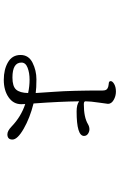

<svg xmlns="http://www.w3.org/2000/svg" viewBox="176 -782 647 1040"><g transform="rotate(90 500.0 -261.5)"><path d="M277.3 -48.8Q277.3 -92.8 319.3 -113.8Q361.3 -134.8 409.2 -134.8Q457 -134.8 483.4 -130.9Q483.4 -140.6 476.6 -232.4Q469.7 -324.2 469.7 -494.1Q469.7 -512.7 459.5 -519Q449.2 -525.4 434.6 -526.4Q418.9 -526.4 418.9 -537.1Q418.9 -546.9 435.1 -556.2Q451.2 -565.4 475.6 -565.4Q500 -565.4 521 -553.2Q542 -541 542 -522.5Q542 -518.6 535.2 -472.7Q528.3 -426.8 528.3 -400.4Q528.3 -391.6 543.9 -391.6Q615.2 -391.6 652.3 -414.1Q666 -421.9 679.7 -421.9Q692.4 -421.9 704.1 -414.1Q715.8 -406.2 715.8 -392.6Q715.8 -352.5 583 -352.5Q545.9 -352.5 528.3 -366.2Q529.3 -264.6 540 -119.1Q618.2 -99.6 676.8 -65.9Q735.4 -32.2 735.4 -4.9Q735.4 22.5 707 22.5Q688.5 22.5 665 0Q611.3 -51.8 543 -74.2Q543.9 -65.4 543.9 -52.7Q543.9 -9.8 506.3 16.1Q468.8 42 412.1 42Q355.5 42 316.4 19Q277.3 -3.9 277.3 -48.8ZM318.4 -53.7Q318.4 -4.9 399.4 -4.9Q447.3 -4.9 464.8 -24.9Q482.4 -44.9 483.4 -89.8Q447.3 -97.7 411.1 -97.7Q374 -97.7 346.2 -86.9Q318.4 -76.2 318.4 -53.7Z"/></g></svg>

Font: GenEi Koburi Mincho v6
Style: Regular
Weight: 400
Designer: o_tamon (Modified)
Foundry: o_tamon / Adobe Systems Incorporated
Version: Version 6.1